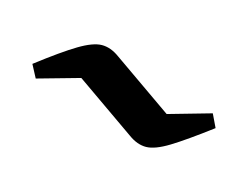

<svg xmlns="http://www.w3.org/2000/svg" viewBox="-32 -516 608 470"><g transform="rotate(30 271.5 -281.0)"><path d="M63 -210 38 -237Q84 -297 112.5 -326.5Q141 -356 162.5 -362Q184 -368 210 -358L384 -295L481 -353L505 -325Q458 -265 430 -235.5Q402 -206 380.5 -200Q359 -194 333 -204L159 -267Z"/></g></svg>

Font: Piazzolla
Style: Bold
Weight: 700
Designer: Juan Pablo del Peral
Foundry: Huerta Tipografica
Version: Version 1.330